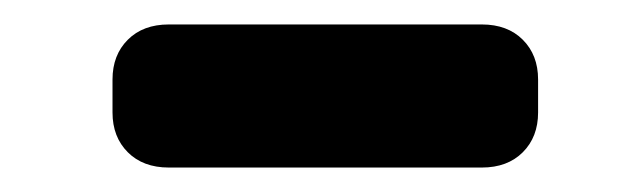

<svg xmlns="http://www.w3.org/2000/svg" viewBox="-20 -726 527 157"><path d="M118 -589Q97 -589 84.5 -601.5Q72 -614 72 -634V-661Q72 -681 84.5 -693.5Q97 -706 118 -706H374Q395 -706 407.5 -693.5Q420 -681 420 -661V-634Q420 -614 407.5 -601.5Q395 -589 374 -589Z"/></svg>

Font: Solway
Style: Bold
Weight: 700
Designer: Mariya V. Pigoulevskaya
Foundry: The Northern Block Ltd.
Version: Version 1.000;hotconv 1.0.109;makeotfexe 2.5.65596